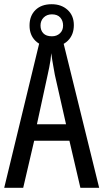

<svg xmlns="http://www.w3.org/2000/svg" viewBox="-20 -890 490 910"><path d="M361 0 309 -223H142L90 0H0L173 -714H274L450 0ZM240 -535Q237 -554 233.5 -571.5Q230 -589 227.5 -606Q225 -623 223 -638Q222 -623 219.5 -606Q217 -589 213.5 -571.5Q210 -554 206 -536L155 -301H293ZM225 -669Q176 -669 148 -696.5Q120 -724 120 -769Q120 -815 148 -842.5Q176 -870 225 -870Q271 -870 300.5 -843Q330 -816 330 -771Q330 -725 301.5 -697Q273 -669 225 -669ZM226 -718Q249 -718 264 -732Q279 -746 279 -769Q279 -792 265.5 -807Q252 -822 226 -822Q202 -822 187 -807Q172 -792 172 -769Q172 -746 185.5 -732Q199 -718 226 -718Z"/></svg>

Font: Noto Sans Thai ExtraCondensed
Style: Regular
Weight: 400
Width: 2
Designer: Monotype Design Team
Foundry: Monotype Imaging Inc.
Version: Version 2.002